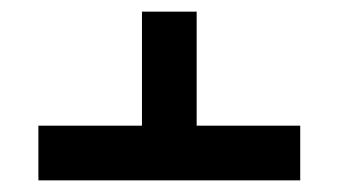

<svg xmlns="http://www.w3.org/2000/svg" viewBox="-20 -634 582 330"><path d="M318 -418V-614H224V-418H46V-324H496V-418Z"/></svg>

Font: Noto Sans Hebrew SemiCondensed Semi
Style: Regular
Weight: 600
Width: 4
Designer: Monotype Design Team
Foundry: Monotype Imaging Inc.
Version: Version 1.902